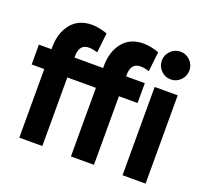

<svg xmlns="http://www.w3.org/2000/svg" viewBox="-129 -916 1155 1073"><g transform="rotate(20 449.0 -380.0)"><path d="M12 -408V-526H87V-537Q87 -623 131 -677.5Q175 -732 255 -732Q274 -732 299.5 -727Q325 -722 346 -714L333 -597Q320 -601 306.5 -603.5Q293 -606 282 -606Q251 -606 237.5 -587Q224 -568 224 -539V-526H394V-537Q394 -623 437.5 -677.5Q481 -732 562 -732Q581 -732 606.5 -727Q632 -722 653 -714L640 -597Q627 -601 613.5 -603.5Q600 -606 589 -606Q558 -606 544.5 -587Q531 -568 531 -539V-526H642V-408H531V0H394V-408H224V0H87V-408ZM688 -678Q688 -711 712 -735.5Q736 -760 770 -760Q804 -760 828 -735.5Q852 -711 852 -678Q852 -644 828 -619.5Q804 -595 770 -595Q736 -595 712 -619.5Q688 -644 688 -678ZM701 0V-525H838V0Z"/></g></svg>

Font: Radio Canada Condensed
Style: Bold
Weight: 700
Width: 3
Designer: Charles Daoud, Etienne Aubert Bonn, Alexandre Saumier Demers, Jacques Le Bailly
Foundry: Radio-Canada
Version: Version 2.104; ttfautohint (v1.8.4.7-5d5b);gftools[0.9.28.de